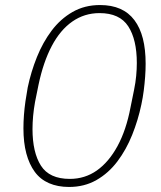

<svg xmlns="http://www.w3.org/2000/svg" viewBox="-20 -730 640 762"><path d="M254 12Q209 12 174.5 -3Q140 -18 118 -48Q96 -78 84.5 -121Q73 -164 73 -221Q73 -246 75 -273Q77 -300 81 -328Q85 -356 90 -383Q103 -445 126.5 -503.5Q150 -562 185 -608.5Q220 -655 268 -682.5Q316 -710 377 -710Q423 -710 457 -695Q491 -680 513.5 -650Q536 -620 547 -577Q558 -534 558 -477Q558 -452 556 -425Q554 -398 550.5 -370.5Q547 -343 541 -315Q528 -253 504.5 -194.5Q481 -136 446 -89.5Q411 -43 363 -15.5Q315 12 254 12ZM257 -20Q317 -20 364.5 -53.5Q412 -87 446.5 -150.5Q481 -214 498 -304L512 -373Q518 -402 520.5 -429Q523 -456 523 -480Q523 -573 489 -625.5Q455 -678 375 -678Q315 -678 267 -644.5Q219 -611 185.5 -547.5Q152 -484 133 -394L119 -325Q114 -297 111.5 -270Q109 -243 109 -218Q109 -125 142.5 -72.5Q176 -20 257 -20Z"/></svg>

Font: IBM Plex Sans ExtraLight
Style: Italic
Weight: 250
Italic angle: -11.31°
Designer: Mike Abbink, Paul van der Laan, Pieter van Rosmalen
Foundry: Bold Monday
Version: Version 3.201